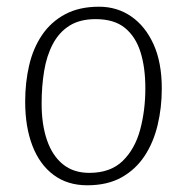

<svg xmlns="http://www.w3.org/2000/svg" viewBox="-20 -538 557 572"><path d="M240 14Q181 14 139.5 -17Q98 -48 76.5 -104Q55 -160 55 -235Q55 -293 67 -344Q79 -395 105.5 -434Q132 -473 174 -495.5Q216 -518 275 -518Q329 -518 371 -489Q413 -460 437.5 -406Q462 -352 462 -274Q462 -217 449.5 -165Q437 -113 410.5 -73Q384 -33 342 -9.5Q300 14 240 14ZM246 -23Q309 -23 345.5 -58.5Q382 -94 397.5 -151.5Q413 -209 413 -275Q413 -337 398.5 -383Q384 -429 352 -455Q320 -481 265 -481Q218 -481 187 -461.5Q156 -442 137.5 -407Q119 -372 111.5 -326.5Q104 -281 104 -229Q104 -167 120 -120.5Q136 -74 167.5 -48.5Q199 -23 246 -23Z"/></svg>

Font: Literata 18pt ExtraLight
Style: Italic
Weight: 250
Italic angle: -2°
Designer: Latin by Veronika Burian and Jose Scaglione. Greek by Irene Vlachou. Cyrillic by Vera Evstafieva
Foundry: TypeTogether
Version: Version 3.103;gftools[0.9.29]